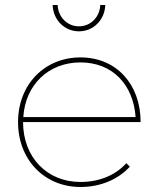

<svg xmlns="http://www.w3.org/2000/svg" viewBox="-20 -746 629 766"><path d="M295 -621C352 -621 398 -666 400 -726H380C378 -678 342 -641 295 -641C248 -641 212 -678 210 -726H190C192 -666 238 -621 295 -621ZM301 -20C168 -20 72 -118 72 -259H541C541 -409 445 -517 301 -517C158 -517 52 -409 52 -259C52 -108 158 0 301 0C381 0 451 -30 498 -81L484 -95C441 -47 376 -20 301 -20ZM301 -497C429 -497 512 -408 521 -279H73C81 -408 174 -497 301 -497Z"/></svg>

Font: Montserrat Thin
Style: Regular
Weight: 250
Designer: Julieta Ulanovsky
Foundry: Julieta Ulanovsky
Version: Version 4.000